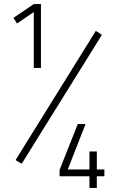

<svg xmlns="http://www.w3.org/2000/svg" viewBox="-20 -810 600 938"><path d="M145 -478V-751L63 -695L46 -723L145 -790H180V-478ZM86 -10 56 -28 448 -659 478 -640ZM417 108V51H271V20L360 -204H398L311 18H417V-70H453V18H490V51H453V108Z"/></svg>

Font: TitilliumWeb ExtraLight
Style: Regular
Weight: 400
Designer: Mohamed Gaber, Accademia di Belle Arti di Urbino and others
Foundry: Kief Type Foundry, Accademia di Belle Arti di Urbino and others
Version: Version 3.000; ttfautohint (v1.8.2)